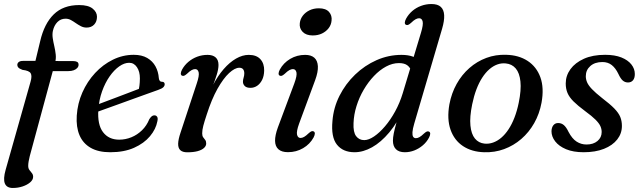

<svg xmlns="http://www.w3.org/2000/svg" viewBox="-27 -738 3149 944"><path d="M190.3 -388.4 208.1 -438 331.7 -437.8Q345 -437.8 352.2 -433.8Q359.3 -429.9 359.3 -419.5Q359.3 -411 352.9 -403.8Q346.4 -396.6 335.3 -392.5Q324.1 -388.4 309.3 -388.4ZM58.1 -418.5Q58.1 -427.3 65 -432.9Q72 -438.6 86.3 -438.6H147.2L170.6 -535.7Q190.5 -621.6 237.2 -667.3Q284 -713.1 362.2 -713.1Q407 -713.1 428.4 -695.8Q449.8 -678.6 449.8 -655.7Q449.8 -631.8 435.9 -617.1Q422 -602.4 398.8 -602.4Q383.8 -602.4 370.9 -609.1Q357.9 -615.8 345.9 -624.2Q333.9 -632.7 321.7 -639.4Q309.5 -646.1 295.5 -646.1Q271.3 -646.1 255.2 -629.5Q239 -613 233 -586.2Q229.5 -569.9 232.3 -550.6Q235.1 -531.4 240 -510.9Q244.8 -490.4 247 -469.8Q249.1 -449.3 243.9 -430.4L119.3 29.6Q115.6 44.2 113.7 55.9Q111.7 67.7 111.7 77.5Q111.7 90 117.8 98Q123.8 106 129.9 113.3Q135.9 120.6 135.9 131.3Q135.9 145.8 121.5 158.4Q107.1 170.9 84.3 178.6Q61.5 186.2 36.1 186.2Q5.9 186.2 -3.1 164.1Q-12.1 142 0.7 96.9L123.2 -336.1Q131.4 -364.7 123.9 -377.7Q116.5 -390.7 83.5 -394.5Q68.1 -400.3 63.1 -406.1Q58.1 -412 58.1 -418.5Z M405.6 -206.3Q405.6 -206.3 424.2 -213.4Q442.7 -220.4 472.8 -231.6Q502.8 -242.8 537.6 -256Q572.4 -269.2 605.8 -281.9Q639.2 -294.6 664.1 -304.2L652.5 -288.2Q656.4 -300.4 658.5 -316Q660.6 -331.6 660.8 -352.7Q660.8 -386.2 646.3 -407.7Q631.8 -429.3 608 -429.3Q584.3 -429.3 559.2 -411.6Q534 -393.9 512 -362.5Q489.9 -331 474.9 -289.1Q459.9 -247.1 456.5 -198.7Q451.5 -125.2 479.5 -88.3Q507.5 -51.3 559 -51.3Q589.9 -51.3 618.9 -63.1Q647.9 -74.9 671.1 -97.5Q694.3 -120 707.2 -152.2Q714.5 -163.2 720.2 -167.2Q725.9 -171.1 732.7 -170.9Q740.9 -170.7 745.6 -163.8Q750.3 -156.9 746.7 -141.5Q739.6 -103.2 710.5 -68.3Q681.3 -33.3 632.2 -11.4Q583 10.5 514.9 10.5Q456.8 10.5 418.9 -11.2Q381 -32.9 363.9 -73.2Q346.8 -113.4 350.4 -169.5Q354.3 -229.7 378.1 -283.6Q402 -337.4 440.7 -379.1Q479.4 -420.7 528.2 -444.6Q577 -468.5 630.6 -468.5Q670 -468.5 696.7 -453.1Q723.3 -437.6 737.5 -411.7Q751.7 -385.7 753.9 -353.7Q754.7 -346.1 758.3 -341Q761.8 -336 768.2 -336Q775.4 -336.3 779.1 -333.1Q782.7 -329.9 782.7 -323.6Q782.7 -315.9 776 -309.1Q769.2 -302.3 749.9 -295.6Q729.5 -288.4 696.8 -276.6Q664.1 -264.9 625.8 -251Q587.5 -237.2 549.4 -223.3Q511.2 -209.5 479.6 -198.2Q447.9 -186.9 428.8 -179.9Q409.7 -172.9 409.7 -172.9Z M867.8 -366Q861.9 -368.9 862 -376.7Q862.2 -384.5 868.1 -395.9Q880.2 -417.9 899.5 -434.1Q918.8 -450.3 942.9 -459.3Q967 -468.2 993.4 -468.2Q1019.1 -468.2 1033.2 -455.8Q1047.3 -443.3 1047.3 -418.9Q1047.3 -398 1038.5 -370.1Q1029.7 -342.2 1018 -312.3Q1006.2 -282.3 996.7 -255.2Q987.2 -228 986 -208.9L977.8 -209.7Q994.2 -268.8 1018.7 -316.6Q1043.2 -364.3 1072.7 -398.2Q1102.1 -432 1133.8 -450.1Q1165.4 -468.2 1196.1 -468.2Q1234 -468.2 1253.3 -446.9Q1272.6 -425.6 1271.8 -390.6Q1271.2 -364.1 1261.7 -345.1Q1252.1 -326.1 1237.2 -316.1Q1222.2 -306.1 1204.6 -306.1Q1185.4 -306.1 1176.5 -315Q1167.5 -324 1167.5 -335.9Q1167.5 -346.5 1170.8 -356.4Q1174.1 -366.4 1174.1 -377.6Q1174.1 -390 1168.3 -397.4Q1162.4 -404.9 1149.6 -404.9Q1127.6 -404.9 1099.4 -378.8Q1071.2 -352.7 1042.4 -301.6Q1013.6 -250.4 989.4 -174.8Q977.8 -139.9 972.5 -119.3Q967.1 -98.6 967.1 -82.2Q967.1 -69.7 972 -63Q976.8 -56.2 981.8 -50.1Q986.8 -43.9 986.8 -32.3Q986.8 -20.5 976.2 -10.6Q965.5 -0.6 944.9 5.1Q924.2 10.8 893.8 10.8Q870.6 10.8 859.5 0.3Q848.4 -10.2 848.9 -31.6Q849.5 -53 860.6 -85.7L940.3 -327.3Q953.6 -366.7 949.7 -382.5Q945.9 -398.3 932.3 -398.3Q924.4 -398.3 915 -393.2Q905.6 -388.2 892.3 -375.2Q883.9 -367.8 878.4 -365.7Q872.9 -363.7 867.8 -366Z M1443.8 -130.7Q1429.6 -91.6 1433.5 -75.7Q1437.3 -59.7 1450.6 -59.7Q1458.8 -59.7 1468.1 -64.9Q1477.3 -70 1490.6 -82.8Q1499 -90.4 1504.5 -92.5Q1510 -94.5 1515.1 -92Q1521 -89.1 1520.9 -81.3Q1520.7 -73.5 1514.8 -62.1Q1496.8 -29.1 1463.3 -9.5Q1429.7 10.2 1388.9 10.2Q1357.9 10.2 1341.9 -4.1Q1325.9 -18.3 1325.4 -45.4Q1325 -72.5 1339.1 -111.2L1419.8 -327.3Q1434.4 -366.7 1430.5 -382.5Q1426.6 -398.3 1413 -398.3Q1405.1 -398.3 1395.7 -393.2Q1386.3 -388.2 1373 -375.2Q1364.6 -367.8 1359.1 -365.7Q1353.6 -363.7 1348.5 -366Q1342.6 -368.9 1342.7 -376.7Q1342.9 -384.5 1348.8 -395.9Q1366.6 -428.7 1399.8 -448.5Q1433.1 -468.2 1473.3 -468.2Q1502.4 -468.2 1518.4 -454.2Q1534.3 -440.1 1535.9 -412.4Q1537.5 -384.7 1522.5 -343.8ZM1510.5 -563.7Q1478.1 -563.7 1461 -581.4Q1444 -599.2 1447 -624.2Q1449.1 -643.8 1461.5 -660.5Q1474 -677.1 1494.5 -687.2Q1514.9 -697.2 1540.9 -697.2Q1574.9 -697.2 1590.7 -679.4Q1606.4 -661.5 1603.1 -636Q1601.3 -615.8 1588.8 -599.4Q1576.2 -583 1556.1 -573.3Q1536 -563.7 1510.5 -563.7Z M2146.7 -596.8 2009.9 -131.1Q2001.9 -104 2000.9 -88.1Q1999.9 -72.2 2004.5 -65.4Q2009 -58.6 2017.9 -58.6Q2026.1 -58.6 2035.4 -63.8Q2044.6 -68.9 2057.9 -81.7Q2066.3 -89.3 2071.8 -91.4Q2077.3 -93.4 2082.4 -90.9Q2088.3 -88 2088.2 -80.2Q2088 -72.4 2082.1 -61Q2070.5 -39.2 2051.6 -23.2Q2032.7 -7.2 2010 1.7Q1987.3 10.5 1963.6 10.5Q1934.6 10.5 1919.8 -4.3Q1904.9 -19.1 1904.9 -46.4Q1904.9 -61.3 1908.9 -81.7Q1912.9 -102 1921.9 -134.3Q1930.9 -166.6 1945.7 -215.8L1960.3 -208.1Q1927.8 -135.6 1886.9 -86.9Q1846 -38.3 1802.3 -13.9Q1758.5 10.5 1716.1 10.5Q1659.4 10.5 1629.7 -26.7Q1600 -63.8 1607.6 -143.7Q1612.8 -208.8 1642.3 -267.3Q1671.8 -325.7 1718.8 -371Q1765.9 -416.3 1824.6 -442.3Q1883.4 -468.2 1947 -468.2Q1980.3 -468.2 2003.7 -459.4Q2027 -450.6 2040.7 -435.1Q2054.4 -419.7 2058.5 -399.6L1997 -385.7Q1989.5 -407 1975 -417.4Q1960.5 -427.8 1934.6 -427.8Q1902.6 -427.8 1871.1 -410.8Q1839.6 -393.8 1811.5 -364.2Q1783.4 -334.7 1761.2 -296.8Q1739 -258.9 1725.9 -216.8Q1712.7 -174.7 1711.2 -132.8Q1709.1 -87.9 1724 -68.5Q1738.8 -49.1 1763.6 -49.1Q1785.5 -49.1 1812.1 -67.1Q1838.7 -85 1865.8 -116.8Q1892.9 -148.5 1915.8 -190.3Q1938.8 -232.2 1953.2 -279.9L2042.8 -577Q2054.9 -616.9 2051 -632.6Q2047.2 -648.3 2033.6 -648.3Q2025.7 -648.3 2016.3 -643.2Q2006.9 -638.2 1993.6 -625.2Q1985.2 -617.8 1979.7 -615.7Q1974.2 -613.7 1969.1 -616Q1963.2 -618.9 1963.3 -626.7Q1963.5 -634.5 1969.4 -645.9Q1981.5 -667.9 2000.3 -684.1Q2019.2 -700.3 2043.4 -709.2Q2067.5 -718.2 2094.3 -718.2Q2125 -718.2 2140.2 -704.2Q2155.4 -690.3 2156.8 -663.1Q2158.2 -636 2146.7 -596.8Z M2461.6 -468.6Q2523.6 -467.1 2567.3 -438.5Q2611 -409.9 2629.9 -357.9Q2648.7 -305.8 2635.5 -233Q2625.4 -178.4 2599.6 -132.8Q2573.8 -87.3 2535.9 -54.6Q2498 -21.9 2451.4 -4.8Q2404.8 12.3 2352.8 10.5Q2292.3 8.7 2249.4 -19.7Q2206.4 -48.2 2188.1 -100.5Q2169.8 -152.8 2182.5 -225.1Q2192.9 -280 2218.2 -325.4Q2243.6 -370.8 2280.9 -403.5Q2318.2 -436.2 2364.2 -453.3Q2410.2 -470.4 2461.6 -468.6ZM2354.9 -31.9Q2376.7 -29.7 2397.6 -37.2Q2418.5 -44.6 2437.7 -60.9Q2456.8 -77.2 2473.1 -101.9Q2489.5 -126.6 2502.3 -159.5Q2515.1 -192.5 2523.4 -232.8Q2536.3 -295.7 2531.8 -337.5Q2527.4 -379.3 2508.8 -401.3Q2490.1 -423.4 2459.5 -426.2Q2438 -428.4 2417.7 -420.9Q2397.4 -413.5 2378.7 -397.2Q2360 -380.9 2344 -356.2Q2327.9 -331.5 2315.4 -298.6Q2302.9 -265.6 2294.6 -225.3Q2281.7 -162.6 2285.9 -120.7Q2290 -78.8 2308 -56.9Q2326 -35 2354.9 -31.9Z M2856.7 -27.5Q2890 -27.5 2910.6 -44.7Q2931.2 -61.9 2931.2 -88.8Q2931.2 -103.9 2924.8 -118Q2918.3 -132.2 2901 -149.6Q2883.6 -167 2850 -191.6Q2813.6 -218.6 2792.7 -239.4Q2771.9 -260.2 2763.2 -280.9Q2754.5 -301.6 2754.5 -327.6Q2754.5 -365.9 2777.7 -397.9Q2800.9 -429.8 2844.2 -449.2Q2887.5 -468.5 2948.3 -468.5Q2995.7 -468.5 3028.2 -455.5Q3060.6 -442.4 3077.4 -421Q3094.2 -399.5 3094.2 -374.3Q3094.4 -354.4 3085.4 -343.4Q3076.3 -332.5 3060.6 -332.5Q3046 -332.5 3035.1 -341.8Q3024.1 -351.2 3013.2 -374.9Q2999.6 -403.2 2980.8 -418.1Q2961.9 -433 2934.9 -433Q2897.5 -433 2875.4 -413.3Q2853.2 -393.6 2853.2 -363.5Q2853.2 -348.1 2859.6 -333.2Q2866 -318.2 2883.3 -300Q2900.5 -281.8 2933.3 -255.9Q2972.3 -226.3 2993.5 -204.5Q3014.6 -182.7 3022.7 -162.9Q3030.7 -143 3030.7 -118.9Q3030.7 -81.5 3007.7 -52.3Q2984.7 -23 2942.5 -6.2Q2900.3 10.5 2842.6 10.5Q2791.6 10.5 2756.3 -4.3Q2720.9 -19.2 2702.7 -42.9Q2684.5 -66.6 2684.5 -92.5Q2684.9 -111.1 2693.6 -122.1Q2702.4 -133.1 2717.3 -133.1Q2733.4 -133.1 2745.4 -122.8Q2757.4 -112.4 2768.3 -89.5Q2786.2 -55.6 2808.2 -41.6Q2830.1 -27.5 2856.7 -27.5Z"/></svg>

Font: Fraunces Wonky
Style: Italic
Weight: 900
Italic angle: -16°
Version: Version 1.000;[b76b70a41]